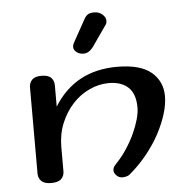

<svg xmlns="http://www.w3.org/2000/svg" viewBox="-48 -669 725 731"><g transform="rotate(-5 314.5 -303.5)"><path d="M165 -276Q246 -407 407 -407Q495 -407 537 -372Q579 -337 579 -280Q579 -249 568 -213Q557 -177 537.5 -140Q518 -103 490 -67.5Q462 -32 429 -3Q418 8 409.5 11Q401 14 391 14Q378 14 368.5 4.5Q359 -5 359 -15Q359 -20 361 -25.5Q363 -31 371 -39Q395 -64 413.5 -92.5Q432 -121 444.5 -148.5Q457 -176 464 -201Q471 -226 471 -246Q471 -298 444.5 -323Q418 -348 370 -348Q332 -348 295.5 -331Q259 -314 231 -283.5Q203 -253 186 -211.5Q169 -170 169 -121V-28Q169 -11 157.5 0.5Q146 12 119 12Q93 12 81.5 0.5Q70 -11 70 -28V-358Q70 -375 81 -386.5Q92 -398 117 -398Q143 -398 154 -386.5Q165 -375 165 -358ZM323 -492Q306 -468 285 -468Q269 -468 258 -476.5Q247 -485 247 -497Q247 -500 248 -504Q249 -508 254 -517L299 -598Q306 -611 314.5 -616Q323 -621 338 -621Q356 -621 369 -610Q382 -599 382 -585Q382 -575 376 -568Z"/></g></svg>

Font: Sofadi One
Style: Regular
Weight: 400
Designer: Botjo Nikoltchev
Foundry: Botjo Nikoltchev
Version: Version 1.002